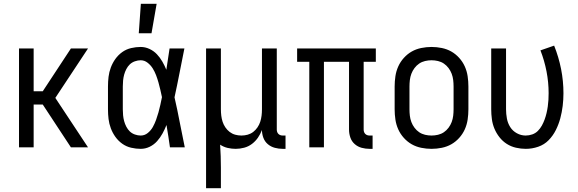

<svg xmlns="http://www.w3.org/2000/svg" viewBox="-20 -775 3040 1010"><path d="M80 0V-520H157V-295H205L353 -520H443L271 -260L443 0H353L205 -225H157V0Z M710 -600 721 -755H804L777 -600ZM720 8Q695 8 669.5 2Q644 -4 623 -19Q602 -34 587 -55Q572 -76 563 -100Q554 -124 551 -149Q548 -174 548 -200V-320Q548 -346 551 -371Q554 -396 563 -420Q572 -444 587 -465Q602 -486 623 -501Q644 -516 669.5 -522Q695 -528 720 -528Q744 -528 766.5 -517.5Q789 -507 805.5 -489.5Q822 -472 834 -451Q846 -430 855 -408Q859 -436 863.5 -464Q868 -492 872 -520H950Q937 -456 924.5 -391.5Q912 -327 898 -263Q913 -198 925.5 -132Q938 -66 952 0H874Q870 -29 865.5 -58Q861 -87 856 -116V-118Q847 -95 835 -73Q823 -51 806.5 -32.5Q790 -14 767.5 -3Q745 8 720 8ZM720 -62Q741 -62 757.5 -75.5Q774 -89 784 -107Q794 -125 801 -144.5Q808 -164 813.5 -183.5Q819 -203 823.5 -223.5Q828 -244 832 -264Q828 -283 823.5 -302.5Q819 -322 813.5 -341.5Q808 -361 801 -379.5Q794 -398 783.5 -415Q773 -432 756.5 -445Q740 -458 720 -458Q705 -458 689.5 -452.5Q674 -447 663 -436.5Q652 -426 644.5 -411.5Q637 -397 633 -382Q629 -367 627.5 -351.5Q626 -336 626 -320V-200Q626 -184 627.5 -168.5Q629 -153 633 -138Q637 -123 644.5 -108.5Q652 -94 663 -83.5Q674 -73 689.5 -67.5Q705 -62 720 -62Z M1064 215V-520H1142V-200Q1142 -183 1144 -166.5Q1146 -150 1151 -134.5Q1156 -119 1165.5 -105Q1175 -91 1188 -81Q1201 -71 1217 -66.5Q1233 -62 1250 -62Q1267 -62 1283 -66.5Q1299 -71 1312 -81Q1325 -91 1334.5 -105Q1344 -119 1349 -134.5Q1354 -150 1356 -166.5Q1358 -183 1358 -200V-520H1436V-93Q1436 -87 1438 -81Q1440 -75 1444.5 -70.5Q1449 -66 1455 -64Q1461 -62 1467 -62H1482V8H1467Q1446 8 1425.5 2.5Q1405 -3 1389 -16.5Q1373 -30 1365.5 -50Q1358 -70 1358 -91Q1350 -70 1337 -51Q1324 -32 1305.5 -18Q1287 -4 1264.5 2Q1242 8 1220 8Q1198 8 1177 3Q1156 -2 1138 -14Q1140 16 1141 46.5Q1142 77 1142 107V215Z M1924 8Q1903 8 1882.5 2.5Q1862 -3 1846 -17Q1830 -31 1823 -51.5Q1816 -72 1816 -93V-450H1684V0H1607V-450H1543V-520H1957V-450H1893V-93Q1893 -87 1895 -81Q1897 -75 1901.5 -70.5Q1906 -66 1912 -64Q1918 -62 1924 -62H1940V8Z M2250 8Q2223 8 2196 2.5Q2169 -3 2146 -16Q2123 -29 2104.5 -49.5Q2086 -70 2075 -94.5Q2064 -119 2060 -146Q2056 -173 2056 -200V-320Q2056 -347 2060 -374Q2064 -401 2075 -425.5Q2086 -450 2104.5 -470.5Q2123 -491 2146 -504Q2169 -517 2196 -522.5Q2223 -528 2250 -528Q2277 -528 2304 -522.5Q2331 -517 2354 -504Q2377 -491 2395.5 -470.5Q2414 -450 2425 -425.5Q2436 -401 2440 -374Q2444 -347 2444 -320V-200Q2444 -173 2440 -146Q2436 -119 2425 -94.5Q2414 -70 2395.5 -49.5Q2377 -29 2354 -16Q2331 -3 2304 2.5Q2277 8 2250 8ZM2250 -62Q2267 -62 2284 -66Q2301 -70 2315 -79.5Q2329 -89 2339.5 -103Q2350 -117 2356 -133Q2362 -149 2364 -166Q2366 -183 2366 -200V-320Q2366 -337 2364 -354Q2362 -371 2356 -387Q2350 -403 2339.5 -417Q2329 -431 2315 -440.5Q2301 -450 2284 -454Q2267 -458 2250 -458Q2233 -458 2216 -454Q2199 -450 2185 -440.5Q2171 -431 2160.5 -417Q2150 -403 2144 -387Q2138 -371 2136 -354Q2134 -337 2134 -320V-200Q2134 -183 2136 -166Q2138 -149 2144 -133Q2150 -117 2160.5 -103Q2171 -89 2185 -79.5Q2199 -70 2216 -66Q2233 -62 2250 -62Z M2746 8Q2720 8 2694 2Q2668 -4 2646 -18Q2624 -32 2607.5 -53Q2591 -74 2581 -98Q2571 -122 2567.5 -148Q2564 -174 2564 -200V-520H2642V-200Q2642 -176 2646.5 -151.5Q2651 -127 2664 -106.5Q2677 -86 2699 -74Q2721 -62 2745 -62Q2763 -62 2780 -68Q2797 -74 2809.5 -86.5Q2822 -99 2830.5 -114.5Q2839 -130 2845 -146.5Q2851 -163 2855 -180Q2859 -197 2861.5 -214.5Q2864 -232 2865 -249.5Q2866 -267 2866 -285Q2866 -342 2855 -399Q2844 -456 2823 -510L2895 -535Q2919 -475 2931.5 -412Q2944 -349 2944 -284Q2944 -251 2940 -218Q2936 -185 2927.5 -153Q2919 -121 2904 -91Q2889 -61 2866 -37.5Q2843 -14 2811 -3Q2779 8 2746 8Z"/></svg>

Font: Iosevka Algr
Style: Regular
Weight: 400
Monospace: yes
Designer: Belleve Invis
Foundry: Belleve Invis
Version: Version 26.0.2; ttfautohint (v1.8.3)